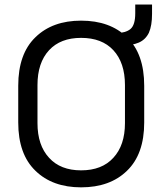

<svg xmlns="http://www.w3.org/2000/svg" viewBox="-20 -804 709 838"><path d="M334 13.7Q209 13.7 134.8 -58.6Q59.6 -130.9 59.6 -269.5Q59.6 -323.2 59.6 -429.7Q59.6 -569.3 134.8 -641.6Q209 -713.9 334 -713.9Q460 -713.9 534.2 -641.6Q609.4 -569.3 609.4 -429.7Q609.4 -377 609.4 -269.5Q609.4 -130.9 534.2 -58.6Q460 13.7 334 13.7ZM334 -60.5Q424.8 -60.5 474.6 -115.2Q525.4 -169.9 525.4 -266.6Q525.4 -322.3 525.4 -432.6Q525.4 -530.3 474.6 -585Q424.8 -638.7 334 -638.7Q244.1 -638.7 194.3 -585Q143.6 -530.3 143.6 -432.6Q143.6 -377.9 143.6 -266.6Q143.6 -169.9 194.3 -115.2Q244.1 -60.5 334 -60.5ZM514.6 -606.4Q507.8 -619.1 486.3 -659.2Q529.3 -660.2 549.8 -677.7Q570.3 -695.3 570.3 -746.1Q570.3 -758.8 570.3 -784.2Q588.9 -784.2 643.6 -784.2Q643.6 -773.4 643.6 -743.2Q643.6 -692.4 629.9 -661.1Q615.2 -630.9 585.9 -618.2Q556.6 -605.5 514.6 -606.4Z"/></svg>

Font: Kadena Space Grotesk
Style: Regular
Weight: 400
Designer: Florian Karsten
Version: Version 2.000